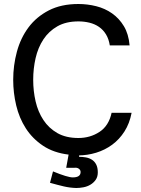

<svg xmlns="http://www.w3.org/2000/svg" viewBox="-20 -757 707 960"><path d="M361 19 378 7 375 27Q392 27 409 30Q426 33 439.5 41.5Q453 50 461 65.5Q469 81 469 105Q469 127 458.5 142Q448 157 432 166.5Q416 176 397 179.5Q378 183 361 183Q329 182 299 175Q269 168 230 157L245 100Q318 130 344 130Q383 130 383 103Q383 93 374 86.5Q365 80 351 82H311L323 16Q248 7 195 -28.5Q142 -64 109 -115.5Q76 -167 61 -230Q46 -293 46 -358Q46 -430 64.5 -498.5Q83 -567 122.5 -620Q162 -673 224 -705Q286 -737 372 -737Q417 -737 461 -726Q505 -715 540.5 -690Q576 -665 599.5 -626Q623 -587 628 -530H529Q524 -562 510 -585Q496 -608 475 -622.5Q454 -637 427.5 -643.5Q401 -650 372 -650Q310 -650 267 -625.5Q224 -601 197 -560Q170 -519 158 -466.5Q146 -414 146 -358Q146 -302 158 -250Q170 -198 197 -157Q224 -116 267 -91.5Q310 -67 372 -67Q431 -67 477.5 -97.5Q524 -128 538 -193H638Q628 -140 602.5 -100Q577 -60 541 -33.5Q505 -7 461 6.5Q417 20 371 20Z"/></svg>

Font: Gen
Style: Regular
Weight: 400
Version: Version 1.000;PS 001.001;hotconv 1.0.56